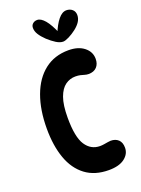

<svg xmlns="http://www.w3.org/2000/svg" viewBox="-173 -1008 803 1094"><g transform="rotate(-20 228.0 -461.0)"><path d="M291 11Q206 11 149.5 -31.5Q93 -74 65.5 -151Q38 -228 38 -331Q38 -445 69.5 -530.5Q101 -616 161 -663Q221 -710 306 -710Q365 -710 400.5 -682Q436 -654 436 -611Q436 -580 418.5 -561.5Q401 -543 369 -543Q357 -543 346 -546.5Q335 -550 322 -553Q309 -556 292 -556Q259 -556 231.5 -536.5Q204 -517 187.5 -472Q171 -427 171 -349Q171 -232 203 -183.5Q235 -135 290 -135Q301 -135 314 -137Q327 -139 338.5 -141Q350 -143 356 -143Q385 -143 402.5 -126.5Q420 -110 420 -78Q420 -40 386.5 -14.5Q353 11 291 11ZM296 -766Q277 -766 254.5 -780Q232 -794 208 -816Q185 -838 172.5 -858Q160 -878 160 -898Q160 -914 171 -923.5Q182 -933 198 -933Q220 -933 244 -905Q268 -877 294 -815L279 -818Q299 -869 323 -898.5Q347 -928 373 -928Q394 -928 408.5 -915.5Q423 -903 423 -881Q423 -861 411.5 -842.5Q400 -824 377 -806Q355 -789 332 -777.5Q309 -766 296 -766Z"/></g></svg>

Font: DynaPuff Condensed
Style: Regular
Weight: 400
Width: 3
Designer: Toshi Omagari, Jennifer Daniel
Foundry: Google Fonts
Version: Version 2.000